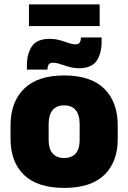

<svg xmlns="http://www.w3.org/2000/svg" viewBox="-20 -858 596 892"><path d="M114.5 -737V-837.5H443V-737ZM278 15Q154.5 15 91.8 -45.2Q29 -105.5 29 -212.5V-275Q29 -384.5 92 -446Q155 -507.5 278 -507.5Q401.5 -507.5 464.2 -446Q527 -384.5 527 -275V-212.5Q527 -105.5 464.5 -45.2Q402 15 278 15ZM278 -124Q313.5 -124 331.8 -145.2Q350 -166.5 350 -206V-282Q350 -324.5 331.8 -346.5Q313.5 -368.5 278 -368.5Q243 -368.5 224.5 -346.5Q206 -324.5 206 -282V-206Q206 -166.5 224.5 -145.2Q243 -124 278 -124ZM346.5 -541Q328.5 -541 311.8 -544.8Q295 -548.5 280 -553.8Q265 -559 251.5 -562.8Q238 -566.5 226.5 -566.5Q212 -566.5 206.5 -558.8Q201 -551 200.5 -535V-534.5H105V-554.5Q105 -608 128.2 -642.8Q151.5 -677.5 210.5 -677.5Q230.5 -677.5 247.5 -673.8Q264.5 -670 279 -664.8Q293.5 -659.5 306.5 -655.8Q319.5 -652 331 -652Q345 -652 350.2 -660Q355.5 -668 356 -683.5V-684H452V-662.5Q452 -609 428.5 -575Q405 -541 346.5 -541Z"/></svg>

Font: Anek Latin Medium ExtraBold
Style: Regular
Weight: 800
Version: Version 1.003